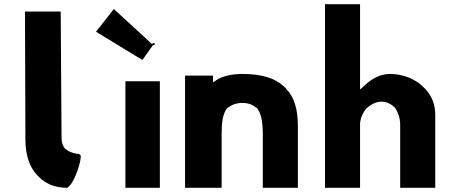

<svg xmlns="http://www.w3.org/2000/svg" viewBox="-20 -887 2157 914"><path d="M313 -5C338 -30 369 -126 364 -147L356 -154C347 -155 317 -157 292 -178H291L289 -180C279 -192 273 -209 273 -230L269 -831L268 -832H100L99 -831L101 -221C101 -147 122 -88 159 -51L166 -44C198 -12 241 7 301 7L306 2Z M706 -675 522 -844 437 -736 657 -602 659 -603 708 -672H716V-682H706ZM577 6 578 7H740L741 6V-499L740 -500H578L577 -499Z M1035 -246C1035 -304 1040 -346 1062 -373L1064 -374H1065C1082 -388 1105 -397 1134 -397C1162 -397 1183 -389 1200 -374H1202L1203 -373C1224 -347 1231 -305 1231 -246V6L1232 7H1397L1398 6V-287C1398 -368 1380 -426 1343 -463V-464L1341 -467L1337 -471H1336C1293 -514 1229 -535 1134 -535C1078 -535 1038 -523 1009 -505L994 -495V-526L993 -527H862L861 -526V6L862 7H1034L1035 6Z M1528 -867 1527 -866V6L1528 7H1693L1694 6V-294C1694 -321 1706 -348 1722 -368L1723 -370H1724C1743 -389 1769 -403 1796 -403C1820 -403 1840 -393 1856 -378H1857L1858 -377C1874 -356 1885 -325 1885 -294V6L1886 7H2051L2052 6V-340C2052 -395 2032 -434 2005 -463L1998 -470C1953 -517 1888 -535 1836 -535C1789 -535 1745 -510 1710 -475L1694 -461V-866L1693 -867Z"/></svg>

Font: Hussar Woodtype
Style: SeBd
Weight: 900
Foundry: Cannot Into Space Fonts
Version: Version 1.07